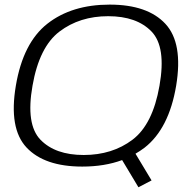

<svg xmlns="http://www.w3.org/2000/svg" viewBox="-20 -700 829 812"><path d="M565.5 92 496.5 -23Q422 4.5 328 4.5Q168 4.5 92.2 -76.2Q16.5 -157 47 -337.5Q77.5 -519 180.5 -599.8Q283.5 -680.5 443.8 -680.5Q604 -680.5 679.5 -599.2Q755 -518 725 -337.5Q694.5 -156 591.5 -75.5Q573 -61.5 553 -50L621 63ZM334 -44.5Q455 -44.5 540.5 -109.2Q626 -174 654.5 -337.5Q683.5 -501.5 621 -566.5Q558.5 -631.5 437.5 -631.5Q317 -631.5 231.5 -566.5Q146 -501.5 117.5 -337.5Q88.5 -174 151 -109.2Q213.5 -44.5 334 -44.5Z"/></svg>

Font: Anybody ExtraExpanded Light
Style: Italic
Weight: 300
Width: 8
Italic angle: -10°
Designer: Tyler Finck
Foundry: Etcetera Type Company
Version: Version 1.010; ttfautohint (v1.8.3) -l 8 -r 50 -G 200 -x 14 